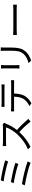

<svg xmlns="http://www.w3.org/2000/svg" viewBox="2078 -2876 845 5040"><g transform="rotate(-90 2500.0 -355.5)"><path d="M257.8 -682.6 287.1 -756.8Q391.6 -743.2 556.6 -707.5Q721.7 -671.9 811.5 -640.6L780.3 -564.5Q692.4 -596.7 529.3 -632.8Q366.2 -668.9 257.8 -682.6ZM211.9 -418 242.2 -493.2Q365.2 -471.7 513.2 -438Q661.1 -404.3 746.1 -373L713.9 -295.9Q631.8 -328.1 479.5 -364.3Q327.1 -400.4 211.9 -418ZM156.2 -126 186.5 -202.1Q320.3 -181.6 502.4 -136.2Q684.6 -90.8 782.2 -51.8L748 25.4Q656.2 -14.6 475.6 -59.1Q294.9 -103.5 156.2 -126Z M1749 -708 1799.8 -668.9Q1787.1 -651.4 1775.4 -625Q1710.9 -461.9 1607.4 -332Q1680.7 -269.5 1761.7 -185.5Q1842.8 -101.6 1899.4 -34.2L1829.1 27.3Q1706.1 -133.8 1553.7 -269.5Q1368.2 -70.3 1164.1 22.5L1099.6 -44.9Q1214.8 -89.8 1322.3 -169.4Q1429.7 -249 1511.7 -341.8Q1563.5 -400.4 1611.3 -480Q1659.2 -559.6 1677.7 -620.1H1288.1Q1240.2 -620.1 1186.5 -615.2V-706.1Q1234.4 -699.2 1288.1 -699.2H1673.8Q1720.7 -699.2 1749 -708Z M2710 -660.2H2305.7Q2252.9 -660.2 2214.8 -657.2V-740.2Q2271.5 -734.4 2304.7 -734.4H2710Q2758.8 -734.4 2802.7 -740.2V-657.2Q2758.8 -660.2 2710 -660.2ZM2182.6 -484.4H2836.9Q2884.8 -484.4 2915 -489.3V-406.2Q2870.1 -408.2 2836.9 -408.2H2565.4Q2560.5 -236.3 2505.9 -134.8Q2478.5 -84 2425.3 -34.7Q2372.1 14.6 2308.6 46.9L2235.4 -6.8Q2293.9 -31.2 2344.2 -71.8Q2394.5 -112.3 2423.8 -160.2Q2477.5 -246.1 2482.4 -408.2H2182.6Q2123 -408.2 2095.7 -406.2V-489.3Q2141.6 -484.4 2182.6 -484.4Z M3220.7 -751H3313.5Q3309.6 -713.9 3309.6 -678.7V-344.7Q3309.6 -303.7 3313.5 -268.6H3220.7Q3224.6 -327.1 3224.6 -345.7V-678.7Q3224.6 -713.9 3220.7 -751ZM3683.6 -757.8H3776.4Q3772.5 -709 3772.5 -671.9V-509.8Q3772.5 -391.6 3760.7 -315.9Q3749 -240.2 3728 -196.3Q3707 -152.3 3668 -105.5Q3592.8 -15.6 3429.7 41L3365.2 -28.3Q3525.4 -69.3 3605.5 -161.1Q3657.2 -220.7 3673.3 -293Q3689.5 -365.2 3689.5 -513.7V-671.9Q3689.5 -684.6 3683.6 -757.8Z M4101.6 -335V-432.6Q4177.7 -427.7 4241.2 -427.7H4789.1Q4841.8 -427.7 4897.5 -432.6V-335Q4799.8 -339.8 4790 -339.8H4241.2Q4153.3 -339.8 4101.6 -335Z"/></g></svg>

Font: Gen Shin Gothic Monospace Regular
Style: Regular
Weight: 400
Designer: [Source Han Sans]
Ryoko NISHIZUKA  (kana & ideographs); Paul D. Hunt (Latin, Greek & Cyrillic); Wenlong ZHANG  (bopomofo
Version: Version 1.002.20150607